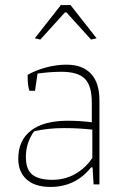

<svg xmlns="http://www.w3.org/2000/svg" viewBox="-20 -727 493 757"><path d="M117 -576 220 -707H258L361 -576L339 -571L242 -678H236L139 -571ZM52 -101Q52 -174 102.5 -212.5Q153 -251 248 -251Q294 -251 342 -245V-322Q342 -389 314.5 -416.5Q287 -444 222 -444Q180 -444 128 -437L118 -369H96Q89 -391 89 -423V-432Q121 -450 161.5 -461Q202 -472 243 -472Q305 -472 338.5 -436.5Q372 -401 372 -332V0H349L345 -67H339Q278 10 179 10Q117 10 84.5 -20Q52 -50 52 -101ZM344 -104V-216Q289 -222 233 -222Q166 -222 114 -209Q82 -163 82 -109Q82 -58 108 -38Q134 -18 186 -18Q236 -18 276.5 -41Q317 -64 344 -104Z"/></svg>

Font: Athiti ExtraLight
Style: Regular
Weight: 275
Designer: CadsonDemak Team
Foundry: CadsonDemak
Version: Version 1.033